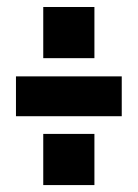

<svg xmlns="http://www.w3.org/2000/svg" viewBox="-20 -642 392 546"><path d="M25.4 -311.5V-424.8H326.2V-311.5ZM103 -115.7V-261.2H248.5V-115.7ZM103 -476.6V-622.1H248.5V-476.6Z"/></svg>

Font: Anton
Style: Regular
Weight: 400
Foundry: vernon adams
Version: Version 1.000